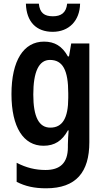

<svg xmlns="http://www.w3.org/2000/svg" viewBox="-20 -778 568 1038"><path d="M413 -758H343C338 -708 309 -690 266 -690C220 -690 195 -708 190 -758H120C123 -660 176 -606 265 -606C352 -606 411 -665 413 -758ZM218 -553C108 -553 42 -451 42 -269C42 -90 107 10 215 10C276 10 316 -17 347 -73H351C349 -48 347 -16 347 4V18C347 104 304 141 226 141C172 141 122 129 70 102V205C116 229 166 240 229 240C392 240 463 152 463 -9V-543H365L353 -473H347C316 -529 275 -553 218 -553ZM250 -454C319 -454 349 -399 349 -274V-249C349 -140 318 -88 252 -88C191 -88 160 -145 160 -267C160 -390 190 -454 250 -454Z"/></svg>

Font: Noto Sans Ethiopic Cond SemBd
Style: Regular
Weight: 600
Width: 3
Designer: Monotype Design Team
Foundry: Monotype Imaging Inc.
Version: Version 2.102